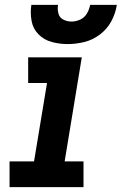

<svg xmlns="http://www.w3.org/2000/svg" viewBox="-20 -764 497 784"><path d="M19 0H321V-105H244L314 -530H95V-425H172L119 -105H19ZM256 -584Q290 -584 324.5 -592.5Q359 -601 388.5 -623.5Q418 -646 435 -678Q452 -710 457 -744H348Q345 -726 335 -709Q325 -692 307.5 -684Q290 -676 272 -676Q254 -676 238.5 -684Q223 -692 218.5 -709Q214 -726 217 -744H108Q103 -711 109 -678.5Q115 -646 137.5 -623.5Q160 -601 191.5 -592.5Q223 -584 256 -584Z"/></svg>

Font: Iosevka Sparkle Oblique
Style: Bold
Weight: 700
Italic angle: -9°
Designer: Belleve Invis
Foundry: Belleve Invis
Version: Version 4.5.0; ttfautohint (v1.8.3)